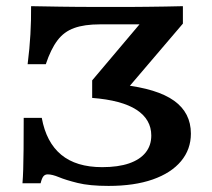

<svg xmlns="http://www.w3.org/2000/svg" viewBox="-20 -591 687 622"><path d="M331.7 11.3Q269.9 11.3 231.5 1.7Q193.1 -7.8 171.1 -17Q149.1 -26.1 134.6 -26.1Q126.1 -26.1 120.9 -20.2Q115.7 -14.3 111.6 2.6H52.8Q54.4 -16.4 55.2 -42Q56 -67.5 56.4 -107.5Q56.8 -147.5 56.8 -209.2H115.3Q129.7 -130.1 178.2 -89.8Q226.8 -49.5 311.1 -49.5Q362.6 -49.5 398.1 -61.7Q433.6 -74 451.8 -96.9Q470.1 -119.8 470.1 -151.9Q470.1 -204.1 422.3 -235.3Q374.4 -266.4 278.6 -273.8V-330.6L431.9 -512.1H303.4Q253.4 -512.1 220.4 -500.2Q187.3 -488.4 166 -460Q144.6 -431.7 128.4 -383H69.5Q76 -434.1 78.5 -479.6Q81.1 -525.1 80.7 -571Q120.9 -570.2 175.5 -569.4Q230.1 -568.5 304.5 -568.5H343.2Q371 -568.5 400.1 -568.5Q429.1 -568.5 458.2 -569Q487.4 -569.4 516.1 -569.8Q544.9 -570.2 572.5 -571V-514.5L385.5 -295.2L376.1 -316.3Q489.3 -303.7 543.9 -264.7Q598.4 -225.7 598.4 -158.1Q598.4 -107.2 566.5 -68.9Q534.6 -30.6 474.8 -9.6Q415.1 11.3 331.7 11.3Z"/></svg>

Font: Playfair 5pt SemiExpanded Light
Style: Regular
Weight: 300
Width: 6
Designer: Claus Eggers Sørensen
Foundry: Claus Eggers Sørensen
Version: Version 2.203